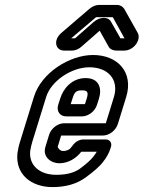

<svg xmlns="http://www.w3.org/2000/svg" viewBox="-20 -731 585 782"><path d="M180 -182 165 -133C152 -91 189 -66 221 -66C259 -66 291 -87 311 -113H374C370 -106 365 -99 360 -93C352 -82 334 -65 307 -45C285 -29 255 -19 209 -19C140 -19 97 -59 103 -116C105 -129 108 -142 112 -155L168 -336C188 -401 271 -457 344 -457C422 -457 465 -405 444 -336L411 -229H241C215 -229 188 -208 180 -182ZM460 -226 494 -336C525 -437 459 -507 359 -507C264 -507 148 -435 118 -336L62 -155C57 -140 53 -122 51 -107C42 -21 107 31 194 31C246 31 292 19 330 -9C361 -32 385 -52 400 -72C412 -87 424 -106 430 -127L432 -133C437 -149 427 -163 411 -163H320C301 -163 285 -152 274 -136C266 -124 256 -116 236 -116C225 -116 215 -129 215 -133L229 -179H399C425 -179 452 -200 460 -226ZM250 -257H314C340 -257 367 -278 375 -304L383 -329C396 -371 384 -413 329 -413C272 -413 237 -369 225 -329L217 -304C209 -278 224 -257 250 -257ZM314 -363C337 -363 341 -355 333 -329L326 -307H268L275 -329C283 -355 289 -363 314 -363ZM433 -641C422 -664 387 -664 361 -641L287 -576C286 -575 284 -575 284 -575H270L370 -660C371 -660 371 -661 371 -661H439C440 -661 440 -660 440 -660L487 -575H471C470 -575 470 -576 470 -576ZM386 -606 423 -540C428 -531 440 -525 454 -525H486C525 -525 556 -569 541 -597L486 -695C480 -704 470 -711 456 -711H384C370 -711 356 -705 343 -694L230 -597C195 -567 206 -525 241 -525H272C289 -525 302 -532 313 -542Z"/></svg>

Font: DIN Rundschrift
Style: MittelKontKu
Weight: 400
Version: Version 1.027